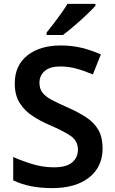

<svg xmlns="http://www.w3.org/2000/svg" viewBox="-20 -958 590 988"><path d="M508 -195Q508 -100 439 -45Q370 10 248 10Q130 10 48 -30V-150Q93 -130 147 -113.5Q201 -97 257 -97Q321 -97 351 -122Q381 -147 381 -188Q381 -233 343 -259Q305 -285 232 -316Q188 -335 148 -361Q108 -387 82 -427Q56 -467 56 -529Q56 -621 120.5 -672.5Q185 -724 293 -724Q350 -724 399.5 -712Q449 -700 499 -678L458 -575Q413 -594 372.5 -605Q332 -616 289 -616Q237 -616 210 -592.5Q183 -569 183 -532Q183 -502 198 -482Q213 -462 244.5 -445Q276 -428 326 -406Q383 -381 424 -354Q465 -327 486.5 -289Q508 -251 508 -195ZM471 -928Q455 -910 424.5 -881Q394 -852 361 -824Q328 -796 304 -778H220V-791Q235 -809 255 -835Q275 -861 294.5 -888.5Q314 -916 327 -938H471Z"/></svg>

Font: Noto Sans Gurmukhi UI SemiBold
Style: Regular
Weight: 600
Designer: Jelle Bosma - Monotype Design Team
Foundry: Monotype Imaging Inc.
Version: Version 2.004; ttfautohint (v1.8.4.7-5d5b)